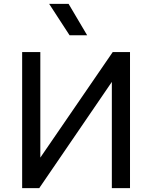

<svg xmlns="http://www.w3.org/2000/svg" viewBox="-20 -968 784 988"><path d="M94 0V-700H187.5V-157L560 -700H649V0H555.5V-546.5L182 0ZM338 -786.5 233 -948H333L428.5 -786.5Z"/></svg>

Font: Geologica Roman Light
Style: Regular
Weight: 300
Designer: Sindre Bremnes, Frode Helland
Foundry: Monokrom Skriftforlag AS
Version: Version 1.010;gftools[0.9.28]